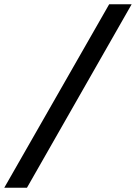

<svg xmlns="http://www.w3.org/2000/svg" viewBox="-45 -706 635 897"><path d="M81 171 570 -686H465L-25 171Z"/></svg>

Font: Chivo
Style: Bold Italic
Weight: 700
Italic angle: -8°
Designer: Hector Gatti
Foundry: Omnibus-Type
Version: Version 1.003;PS 001.003;hotconv 1.0.70;makeotf.lib2.5.58329